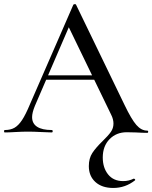

<svg xmlns="http://www.w3.org/2000/svg" viewBox="-25 -656 754 951"><path d="M415 167Q415 128 432.5 101.5Q450 75 484 42Q511 16 524 -2.5Q537 -21 537 -44Q537 -65 526 -87L310 -533L343 -584L148 -132Q134 -98 134 -76Q134 -44 159 -28Q184 -12 231 -12Q236 -12 236 -6Q236 0 231 0Q213 0 179 -2Q141 -4 113 -4Q87 -4 51 -2Q19 0 -1 0Q-5 0 -5 -6Q-5 -12 -1 -12Q27 -12 46.5 -23Q66 -34 84 -61Q102 -88 124 -141L338 -632Q339 -635 345 -635.5Q351 -636 352 -632L592 -136Q626 -65 650.5 -37Q675 -9 704 -9Q709 -9 709 -3.5Q709 2 704 2Q682 2 648 0L603 -1Q551 -1 517.5 33.5Q484 68 484 124Q484 175 510.5 208Q537 241 585 241Q613 241 637 229H638Q641 229 643.5 232Q646 235 644 237Q596 275 536 275Q480 275 447.5 245.5Q415 216 415 167ZM199 -283H471L478 -261H187Z"/></svg>

Font: Cormorant Infant Medium
Style: Regular
Weight: 500
Designer: Christian Thalmann (Catharsis Fonts)
Foundry: Catharsis Fonts
Version: Version 4.000